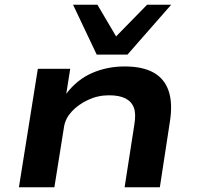

<svg xmlns="http://www.w3.org/2000/svg" viewBox="-20 -792 833 812"><path d="M60 0 140 -501H277L260 -394H259Q306 -456 370 -483.5Q434 -511 507 -511Q583 -511 629.5 -485Q676 -459 693.5 -406.5Q711 -354 698 -274L656 0H507L548 -264Q556 -311 546 -337Q536 -363 510 -376Q484 -389 441 -389Q394 -389 352.5 -369.5Q311 -350 284 -321Q257 -292 251 -257L210 0ZM389 -561 289 -772H392L471 -638L602 -772H704L519 -561Z"/></svg>

Font: Nunito Sans 7pt Expanded
Style: Bold Italic
Weight: 700
Width: 7
Italic angle: -9°
Designer: Vernon Adams
Foundry: Vernon Adams
Version: Version 3.101;gftools[0.9.27]